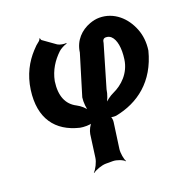

<svg xmlns="http://www.w3.org/2000/svg" viewBox="-140 -671 1029 1059"><g transform="rotate(-20 374.5 -141.0)"><path d="M285 -477 212 -529C209 -531 208 -538 207 -541H203C204 -538 200 -532 197 -529C182 -518 168 -505 155 -490C110 -441 74 -377 62 -291C40 -129 112 -34 246 -2C264 2 307 3 320 -5L318 -8C305 -1 290 31 287 50L269 183C266 207 247 244 233 257L235 259C250 247 288 233 312 233H353C377 233 412 247 421 259L422 257C414 244 407 207 410 183L431 32C433 21 430 1 424 -4L421 -1C426 4 447 5 456 4C590 -22 703 -105 746 -273C753 -321 747 -363 734 -397C704 -477 638 -536 553 -536C534 -536 515 -532 496 -525C442 -505 396 -461 387 -392L315 -155C311 -128 315 -87 323 -70L326 -73C318 -90 292 -113 270 -124C215 -152 191 -207 203 -291C215 -352 246 -399 286 -437C296 -447 323 -461 335 -463V-467C323 -465 297 -469 285 -477ZM550 -422C562 -422 572 -418 580 -411C605 -388 614 -337 605 -273C594 -194 538 -144 485 -120C464 -111 435 -89 423 -74L426 -72C439 -87 453 -126 456 -151L528 -396C530 -414 537 -422 550 -422Z"/></g></svg>

Font: Asimov
Style: EdgeNarIt
Weight: 500
Designer: Google
Version: Version 2.000980: 2014